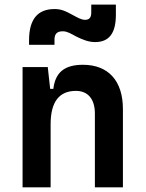

<svg xmlns="http://www.w3.org/2000/svg" viewBox="-20 -806 626 826"><path d="M388.2 0H508.8V-336.9C508.8 -458 446.3 -527.3 336.9 -527.3C255.9 -527.3 217.8 -493.2 209.5 -423.8H195.8L185.5 -517.6H77.1V0H197.8V-271.5C197.8 -367.7 234.4 -415 306.6 -415C358.4 -415 388.2 -379.9 388.2 -317.4ZM105 -613.3H214.4V-635.3C214.4 -661.6 226.6 -671.4 250.5 -671.4C269.5 -671.4 286.1 -660.6 307.1 -649.4C335.9 -634.8 361.8 -625 389.2 -625C450.2 -625 478.5 -664.1 478.5 -742.2V-786.1H372.6V-751C372.6 -730.5 363.8 -720.7 346.2 -720.7C329.1 -720.7 314.5 -730 289.6 -743.2C262.2 -758.3 243.2 -767.1 214.8 -767.1C141.6 -767.1 105 -722.7 105 -632.8Z"/></svg>

Font: Cascadia Code PL SemiBold
Style: Regular
Weight: 600
Monospace: yes
Designer: Aaron Bell
Foundry: Saja Typeworks
Version: Version 2404.023